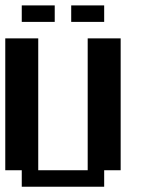

<svg xmlns="http://www.w3.org/2000/svg" viewBox="-20 -708 540 728"><path d="M62.5 -687.5H187.5V-625H62.5ZM250 -687.5H375V-625H250ZM0 -562.5H125V-62.5H312.5V-562.5H437.5V-62.5H375V0H62.5V-62.5H0Z"/></svg>

Font: NeoDunggeunmo Code
Style: Regular
Weight: 400
Monospace: yes
Version: Version 1.600